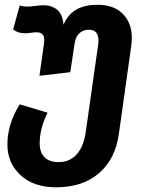

<svg xmlns="http://www.w3.org/2000/svg" viewBox="-20 -567 612 808"><path d="M390.1 -546.9Q466.8 -546.9 505.1 -499.8Q543.5 -452.6 532.2 -373L480 -2Q464.8 103.5 396 162.4Q327.1 221.2 216.8 221.2Q121.1 221.2 66.2 169.9Q11.2 118.7 11.2 42Q11.2 -45.4 63 -127.9L180.2 -92.8Q147 -26.4 147 36.1Q147 73.7 167 94.5Q187 115.2 228 115.2Q273.9 115.2 303.2 82Q332.5 48.8 340.8 -11.2L393.1 -378.9Q401.4 -441.9 354 -441.9Q328.6 -441.9 312.5 -425.5Q296.4 -409.2 293 -377.9L275.9 -263.2L146 -248L165 -382.8Q168.5 -408.7 160.9 -419.9Q153.3 -431.2 132.8 -431.2Q124.5 -431.2 108.9 -429Q93.3 -426.8 85.9 -426.8Q55.7 -426.8 35.2 -442.9L63 -543.9Q78.1 -539.1 95.2 -539.1Q106 -539.1 127.7 -542Q149.4 -544.9 164.1 -544.9Q197.8 -544.9 220.9 -525.6Q244.1 -506.3 247.1 -462.9Q267.6 -508.8 303 -527.8Q338.4 -546.9 390.1 -546.9Z"/></svg>

Font: FiraGO SemiBold
Style: Italic
Weight: 600
Italic angle: -8°
Designer: bBox Type GmbH
Foundry: bBox Type GmbH
Version: Version 1.001;PS 001.001;hotconv 1.0.88;makeotf.lib2.5.64775